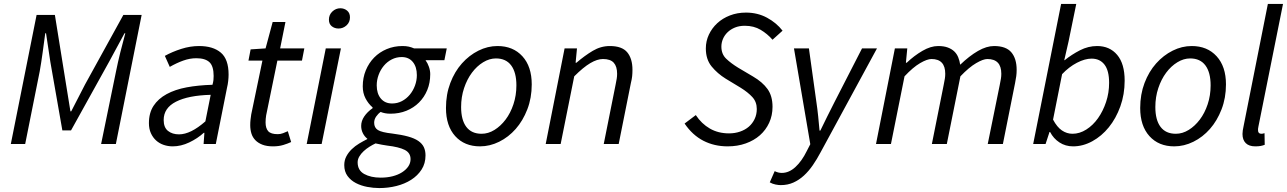

<svg xmlns="http://www.w3.org/2000/svg" viewBox="-20 -732 6542 976"><path d="M35 0 166 -656H259L316 -302L338 -166H342L412 -302L607 -656H700L569 0H494L570 -370Q579 -415 592 -467.5Q605 -520 617 -563H613L534 -417L341 -69H297L236 -417L214 -563H210Q204 -518 197 -466.5Q190 -415 182 -370L108 0Z M737 -106Q737 -158 760.5 -194Q784 -230 827 -253.5Q870 -277 929 -288Q988 -299 1060 -301Q1064 -315 1065 -325Q1066 -335 1066 -346Q1066 -396 1044.5 -416Q1023 -436 978 -436Q945 -436 911.5 -424Q878 -412 843 -392L818 -448Q856 -469 901.5 -483.5Q947 -498 992 -498Q1063 -498 1102.5 -464.5Q1142 -431 1142 -353Q1142 -338 1140 -320Q1138 -302 1134 -286L1077 0H1015L1019 -57H1016Q984 -28 942 -8Q900 12 858 12Q834 12 812 4.5Q790 -3 773.5 -18Q757 -33 747 -55Q737 -77 737 -106ZM1051 -250Q937 -247 874.5 -215Q812 -183 812 -122Q812 -84 834 -66.5Q856 -49 890 -49Q949 -49 1024 -115Z M1368 12Q1336 12 1314 3.5Q1292 -5 1278 -19.5Q1264 -34 1258 -53.5Q1252 -73 1252 -96Q1252 -111 1253.5 -123.5Q1255 -136 1257 -150L1314 -424H1243L1254 -481L1330 -486L1366 -620H1431L1404 -486H1527L1515 -424H1390L1333 -146Q1330 -128 1330 -110Q1330 -80 1343.5 -65Q1357 -50 1392 -50Q1406 -50 1419 -55Q1432 -60 1443 -65L1460 -10Q1443 -2 1420 5Q1397 12 1368 12Z M1539 0 1636 -486H1713L1615 0ZM1701 -587Q1681 -587 1666.5 -598.5Q1652 -610 1652 -632Q1652 -657 1669.5 -673.5Q1687 -690 1710 -690Q1730 -690 1744.5 -678Q1759 -666 1759 -644Q1759 -619 1741.5 -603Q1724 -587 1701 -587Z M1908 224Q1878 224 1846.5 218Q1815 212 1789 198.5Q1763 185 1746.5 162.5Q1730 140 1730 107Q1730 83 1740.5 63Q1751 43 1768 26.5Q1785 10 1806 -2.5Q1827 -15 1847 -25V-27Q1833 -38 1824.5 -55Q1816 -72 1816 -92Q1816 -117 1831.5 -140Q1847 -163 1874 -182V-186Q1852 -205 1838 -232Q1824 -259 1824 -293Q1824 -337 1839.5 -374.5Q1855 -412 1882 -439.5Q1909 -467 1946 -482.5Q1983 -498 2026 -498Q2044 -498 2057.5 -495Q2071 -492 2085 -486H2251L2239 -426H2143Q2154 -411 2160.5 -392Q2167 -373 2167 -355Q2167 -311 2152 -274.5Q2137 -238 2110 -211Q2083 -184 2046 -169Q2009 -154 1965 -154Q1936 -154 1915 -163Q1902 -154 1892 -139.5Q1882 -125 1882 -108Q1882 -83 1901 -71Q1920 -59 1975 -53Q2022 -47 2054.5 -38Q2087 -29 2106.5 -15.5Q2126 -2 2134.5 16Q2143 34 2143 58Q2143 99 2123 130Q2103 161 2070 182Q2037 203 1995 213.5Q1953 224 1908 224ZM1973 -206Q2000 -206 2023 -218Q2046 -230 2063 -250.5Q2080 -271 2089.5 -297Q2099 -323 2099 -350Q2099 -392 2078.5 -417Q2058 -442 2022 -442Q1995 -442 1971.5 -430Q1948 -418 1931 -397.5Q1914 -377 1904.5 -351Q1895 -325 1895 -298Q1895 -256 1916 -231Q1937 -206 1973 -206ZM1915 171Q1948 171 1975.5 164Q2003 157 2023.5 144Q2044 131 2055.5 114Q2067 97 2067 77Q2067 45 2037.5 30Q2008 15 1948 8Q1936 6 1920.5 3.5Q1905 1 1889 -3Q1874 4 1858 14Q1842 24 1828.5 36.5Q1815 49 1806.5 63.5Q1798 78 1798 93Q1798 134 1831.5 152.5Q1865 171 1915 171Z M2420 12Q2341 12 2294 -40Q2247 -92 2247 -183Q2247 -252 2269 -310Q2291 -368 2328 -409.5Q2365 -451 2412 -474.5Q2459 -498 2509 -498Q2588 -498 2635.5 -446Q2683 -394 2683 -303Q2683 -234 2660.5 -176Q2638 -118 2601.5 -76.5Q2565 -35 2517.5 -11.5Q2470 12 2420 12ZM2428 -52Q2462 -52 2493.5 -71.5Q2525 -91 2550 -124Q2575 -157 2590 -202Q2605 -247 2605 -298Q2605 -364 2578.5 -399.5Q2552 -435 2501 -435Q2468 -435 2436 -415.5Q2404 -396 2379 -362.5Q2354 -329 2339 -284Q2324 -239 2324 -188Q2324 -122 2350.5 -87Q2377 -52 2428 -52Z M2754 0 2850 -486H2913L2906 -413H2910Q2952 -449 2993 -473.5Q3034 -498 3080 -498Q3142 -498 3168.5 -466Q3195 -434 3195 -377Q3195 -360 3193.5 -345Q3192 -330 3187 -310L3125 0H3049L3109 -300Q3113 -320 3115 -332Q3117 -344 3117 -357Q3117 -394 3100 -413Q3083 -432 3045 -432Q3016 -432 2980.5 -411Q2945 -390 2899 -344L2830 0Z M3679 12Q3611 12 3555.5 -16.5Q3500 -45 3460 -104L3517 -147Q3546 -103 3588.5 -78.5Q3631 -54 3686 -54Q3716 -54 3742 -63Q3768 -72 3786.5 -88Q3805 -104 3816 -127Q3827 -150 3827 -178Q3827 -214 3804.5 -238.5Q3782 -263 3745 -286L3669 -332Q3627 -358 3597.5 -394Q3568 -430 3568 -486Q3568 -523 3583.5 -556Q3599 -589 3626 -614Q3653 -639 3690.5 -653.5Q3728 -668 3772 -668Q3831 -668 3879 -642Q3927 -616 3958 -576L3907 -530Q3881 -560 3846.5 -580.5Q3812 -601 3766 -601Q3738 -601 3716 -592Q3694 -583 3678.5 -568Q3663 -553 3655 -534Q3647 -515 3647 -495Q3647 -457 3671.5 -433.5Q3696 -410 3732 -388L3808 -343Q3856 -315 3881.5 -279.5Q3907 -244 3907 -189Q3907 -145 3890 -108Q3873 -71 3843 -44.5Q3813 -18 3771 -3Q3729 12 3679 12Z M3949 209Q3938 209 3922.5 206Q3907 203 3893 195L3918 138Q3936 147 3954 147Q3991 147 4023.5 117Q4056 87 4081 36L4099 1L4016 -486H4092L4130 -213Q4135 -180 4139 -141.5Q4143 -103 4146 -68H4150Q4167 -103 4185.5 -140.5Q4204 -178 4222 -213L4362 -486H4438L4152 41Q4133 77 4112 107.5Q4091 138 4066.5 160.5Q4042 183 4013 196Q3984 209 3949 209Z M4433 0 4529 -486H4592L4585 -413H4589Q4627 -449 4669 -473.5Q4711 -498 4749 -498Q4778 -498 4798 -490.5Q4818 -483 4831 -470.5Q4844 -458 4851 -440.5Q4858 -423 4861 -403Q4908 -448 4951.5 -473Q4995 -498 5033 -498Q5094 -498 5121 -466Q5148 -434 5148 -377Q5148 -360 5146 -345Q5144 -330 5140 -310L5078 0H5001L5062 -300Q5066 -320 5068 -332Q5070 -344 5070 -357Q5070 -432 4999 -432Q4978 -432 4942 -411Q4906 -390 4862 -344L4793 0H4717L4777 -300Q4781 -320 4783 -332Q4785 -344 4785 -357Q4785 -432 4715 -432Q4693 -432 4657 -411Q4621 -390 4578 -344L4509 0Z M5295 0H5232L5374 -712H5451L5412 -522L5390 -426H5392Q5428 -455 5470 -476.5Q5512 -498 5557 -498Q5621 -498 5659 -453Q5697 -408 5697 -322Q5697 -252 5675 -191Q5653 -130 5616.5 -85Q5580 -40 5532.5 -14Q5485 12 5435 12Q5396 12 5365.5 -8Q5335 -28 5318 -61H5315ZM5529 -434Q5495 -434 5454.5 -413Q5414 -392 5379 -355L5333 -124Q5353 -86 5378 -69Q5403 -52 5432 -52Q5468 -52 5502 -73.5Q5536 -95 5561.5 -131Q5587 -167 5602.5 -213.5Q5618 -260 5618 -311Q5618 -373 5594.5 -403.5Q5571 -434 5529 -434Z M5949 12Q5870 12 5823 -40Q5776 -92 5776 -183Q5776 -252 5798 -310Q5820 -368 5857 -409.5Q5894 -451 5941 -474.5Q5988 -498 6038 -498Q6117 -498 6164.5 -446Q6212 -394 6212 -303Q6212 -234 6189.5 -176Q6167 -118 6130.5 -76.5Q6094 -35 6046.5 -11.5Q5999 12 5949 12ZM5957 -52Q5991 -52 6022.5 -71.5Q6054 -91 6079 -124Q6104 -157 6119 -202Q6134 -247 6134 -298Q6134 -364 6107.5 -399.5Q6081 -435 6030 -435Q5997 -435 5965 -415.5Q5933 -396 5908 -362.5Q5883 -329 5868 -284Q5853 -239 5853 -188Q5853 -122 5879.5 -87Q5906 -52 5957 -52Z M6361 12Q6329 12 6312.5 -4.5Q6296 -21 6296 -51Q6296 -67 6302 -93L6425 -712H6502L6377 -89Q6375 -81 6375 -77V-70Q6375 -52 6392 -52Q6395 -52 6398 -52.5Q6401 -53 6408 -55L6409 4Q6399 8 6388 10Q6377 12 6361 12Z"/></svg>

Font: Matigon Symbol
Style: Regular
Weight: 400
Designer: Paul D. Hunt
Foundry: Adobe Systems Incorporated
Version: Version 2.021;PS 2.000;hotconv 1.0.86;makeotf.lib2.5.63406